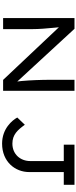

<svg xmlns="http://www.w3.org/2000/svg" viewBox="546 -1286 750 1883"><g transform="rotate(90 921.5 -345.0)"><path d="M266 0V-291C266 -351 260 -426 252 -506C251 -520 249 -534 248 -547L764 0H871V-700H763V-470C763 -374 767 -267 775 -180C777 -166 779 -152 780 -139L263 -700H158V0ZM1389 10C1566 10 1668 -117 1668 -256V-595H1793V-700H1399V-595H1560V-266C1560 -170 1494 -91 1389 -91C1300 -91 1255 -143 1204 -213L1133 -139C1159 -91 1241 10 1389 10Z"/></g></svg>

Font: Lexend Peta
Style: Regular
Weight: 400
Designer: Bonnie Shaver-Troup, Thomas Jockin
Foundry: Lexend
Version: Version 1.007